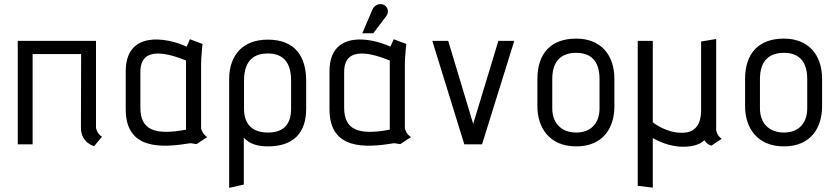

<svg xmlns="http://www.w3.org/2000/svg" viewBox="-20 -699 4037 930"><path d="M474 -37C450 -51 445 -79 445 -79V-501H66V0H138V-437H373L372 -81C372 -6 436 9 436 9Z M984 -35C960 -49 954 -77 954 -77V-389C954 -421 961 -486 961 -486L900 -509L884 -473C785 -519 589 -551 589 -354V-169C589 29 765 17 900 -5C909 -6 923 -1 932 -1ZM881 -71C728 -42 660 -71 660 -177V-351C660 -480 797 -440 881 -406Z M1161 195V-32C1190 0 1231 10 1278 10C1401 10 1463 -55 1463 -172V-307C1463 -424 1411 -507 1277 -507C1157 -507 1090 -433 1090 -315V211ZM1390 -173C1390 -91 1348 -57 1278 -57C1207 -57 1162 -92 1162 -173V-309C1162 -414 1219 -440 1276 -440C1337 -440 1390 -413 1390 -308Z M1971 -35C1947 -49 1941 -77 1941 -77V-389C1941 -421 1948 -486 1948 -486L1887 -509L1871 -473C1772 -519 1576 -551 1576 -354V-169C1576 29 1752 17 1887 -5C1896 -6 1910 -1 1919 -1ZM1868 -71C1715 -42 1647 -71 1647 -177V-351C1647 -480 1784 -440 1868 -406ZM1788 -538 1851 -621C1866 -641 1859 -668 1836 -677C1819 -683 1795 -677 1784 -653L1735 -538Z M2315 0 2471 -501H2394L2272 -99L2151 -501H2074L2229 0Z M2956 -316C2956 -437 2887 -512 2771 -512C2650 -512 2583 -442 2583 -316V-184C2583 -82 2640 10 2771 10C2903 10 2956 -82 2956 -184ZM2884 -174C2884 -102 2842 -57 2771 -57C2701 -57 2655 -101 2655 -174V-316C2655 -411 2706 -443 2771 -443C2832 -443 2884 -414 2884 -316Z M3476 -27C3452 -41 3449 -69 3449 -69V-510L3376 -498V-166C3376 -67 3319 -54 3276 -56C3206 -58 3148 -101 3142 -107V-501H3069V201L3142 210V-30C3156 -24 3195 3 3268 11C3322 15 3369 4 3392 -20C3405 1 3421 6 3427 6Z M3962 -316C3962 -437 3893 -512 3777 -512C3656 -512 3589 -442 3589 -316V-184C3589 -82 3646 10 3777 10C3909 10 3962 -82 3962 -184ZM3890 -174C3890 -102 3848 -57 3777 -57C3707 -57 3661 -101 3661 -174V-316C3661 -411 3712 -443 3777 -443C3838 -443 3890 -414 3890 -316Z"/></svg>

Font: Advent Pro
Style: Medium
Weight: 500
Designer: Andreas Kalpakidis
Foundry: Andreas Kalpakidis
Version: Version 2.002 2008